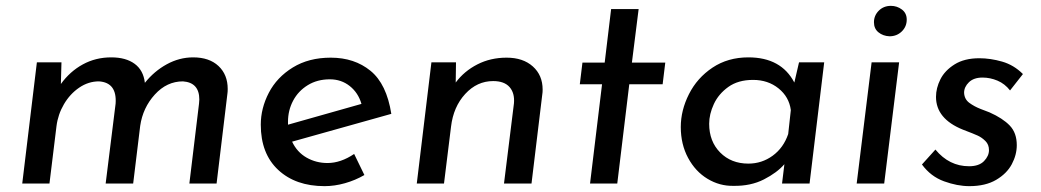

<svg xmlns="http://www.w3.org/2000/svg" viewBox="-20 -627 3556 656"><path d="M758 -323Q758 -313 757 -307L720 0H627L660 -273L661 -287Q661 -345 605 -349Q550 -349 509 -304Q468 -259 459 -197L435 0H341L375 -273Q380 -345 318 -349Q282 -349 250.5 -327.5Q219 -306 198.5 -271Q178 -236 173 -196L149 0H56L106 -414H190L188 -340Q219 -383 263 -407Q307 -431 360 -431Q410 -431 440 -409Q470 -387 475 -344Q507 -384 550 -407.5Q593 -431 640 -431Q695 -431 726.5 -401.5Q758 -372 758 -323Z M1190 -101 1225 -29Q1194 -11 1158.5 -1Q1123 9 1089 9Q990 9 930.5 -46.5Q871 -102 871 -201Q871 -257 898.5 -310Q926 -363 980.5 -396.5Q1035 -430 1110 -430Q1191 -430 1246 -385Q1301 -340 1317 -238L978 -143Q995 -107 1027.5 -88.5Q1060 -70 1099 -70Q1144 -70 1190 -101ZM964 -211V-201L1215 -272Q1204 -310 1175 -333Q1146 -356 1107 -356Q1064 -356 1031.5 -336Q999 -316 981.5 -283Q964 -250 964 -211Z M1834 -321Q1834 -311 1833 -306L1796 0H1702L1736 -274Q1739 -309 1721 -329.5Q1703 -350 1665 -350Q1610 -350 1569.5 -306Q1529 -262 1521 -194L1497 0H1404L1454 -414H1538L1537 -345Q1566 -384 1611 -407Q1656 -430 1711 -430Q1767 -430 1800.5 -400Q1834 -370 1834 -321Z M2162 -596 2139 -413H2253L2244 -339H2130L2089 0H1996L2037 -339H1961L1970 -413H2046L2068 -596Z M2796 -414 2746 0H2652L2660 -66Q2635 -37 2590 -14Q2545 9 2486 8Q2439 9 2397.5 -16Q2356 -41 2331 -87.5Q2306 -134 2306 -193Q2306 -250 2334 -305.5Q2362 -361 2414.5 -396Q2467 -431 2537 -431Q2649 -431 2694 -345L2710 -414ZM2682 -251Q2676 -296 2640 -325Q2604 -354 2553 -354Q2502 -354 2468.5 -330Q2435 -306 2419 -271.5Q2403 -237 2403 -204Q2403 -144 2440.5 -106Q2478 -68 2537 -68Q2583 -68 2620 -95Q2657 -122 2673 -169Z M3052 -414 3001 0H2907L2958 -414ZM3024 -607Q3045 -607 3061.5 -594.5Q3078 -582 3078 -560Q3078 -536 3061 -519.5Q3044 -503 3019 -503Q2997 -504 2981.5 -516.5Q2966 -529 2966 -551Q2966 -574 2982.5 -590.5Q2999 -607 3024 -607Z M3130 -65 3176 -116Q3223 -59 3291 -59Q3325 -59 3342 -76.5Q3359 -94 3359 -114Q3359 -133 3347 -145Q3335 -157 3321 -163.5Q3307 -170 3270 -184Q3178 -221 3178 -296Q3178 -326 3193 -356Q3208 -386 3241.5 -407Q3275 -428 3326 -428Q3364 -428 3404 -416.5Q3444 -405 3475 -374L3431 -318Q3413 -341 3388 -351.5Q3363 -362 3337 -362Q3307 -362 3290.5 -346Q3274 -330 3274 -310Q3275 -288 3292 -275.5Q3309 -263 3331 -254.5Q3353 -246 3361 -243Q3406 -223 3430 -198Q3454 -173 3454 -131Q3454 -98 3437 -66Q3420 -34 3383.5 -12.5Q3347 9 3292 9Q3251 9 3205.5 -7.5Q3160 -24 3130 -65Z"/></svg>

Font: Josefin Sans
Style: Italic
Weight: 400
Italic angle: -7°
Designer: Santiago Orozco
Foundry: Typemade
Version: Version 2.000